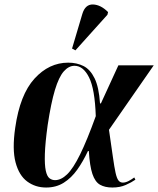

<svg xmlns="http://www.w3.org/2000/svg" viewBox="-20 -828 707 858"><path d="M186 10Q138 10 101.5 -17Q65 -44 49.5 -102.5Q34 -161 48 -257Q69 -405 134 -476.5Q199 -548 285 -548Q323 -548 353 -533Q383 -518 402.5 -478.5Q422 -439 427 -366H431L509 -536H667L467 -248Q478 -173 484.5 -126.5Q491 -80 496.5 -55.5Q502 -31 509.5 -21.5Q517 -12 529 -12Q541 -12 554.5 -19Q568 -26 580 -35L585 -25Q568 -13 542 -1.5Q516 10 482 10Q449 10 427 -2.5Q405 -15 393 -50.5Q381 -86 377 -153H373Q351 -106 325 -69.5Q299 -33 265 -11.5Q231 10 186 10ZM226 -23Q253 -23 280 -49Q307 -75 338 -138Q369 -201 408 -309Q404 -430 378 -482Q352 -534 313 -534Q287 -534 265 -509Q243 -484 225.5 -426Q208 -368 193 -269Q182 -189 180.5 -140Q179 -91 184.5 -65.5Q190 -40 201 -31.5Q212 -23 226 -23ZM317 -603 302 -611 348 -766Q361 -809 395.5 -808Q430 -807 463 -774L460 -762Z"/></svg>

Font: Noto Serif Display SemiCondensed
Style: Bold Italic
Weight: 700
Width: 4
Italic angle: -12°
Designer: Monotype Design Team
Foundry: Monotype Imaging Inc.
Version: Version 2.009